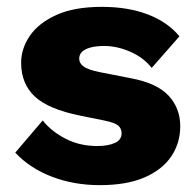

<svg xmlns="http://www.w3.org/2000/svg" viewBox="-20 -530 573 560"><path d="M270.9 10Q196 10 131.7 -14.5Q67.5 -39 24.5 -84.8L104.6 -178.7Q129.7 -146.9 171.1 -125.5Q212.5 -104.1 263.6 -104.1Q294.8 -104.1 314.8 -113Q334.7 -121.8 334.7 -141.5Q334.7 -154.6 325 -163.5Q315.2 -172.3 285 -178.3L215.5 -192.4Q120.7 -211.4 81.2 -248.8Q41.6 -286.2 41.6 -347Q41.6 -388 66.9 -425.3Q92.1 -462.5 144.3 -486.3Q196.5 -510 277.3 -510Q353.3 -510 411.1 -487.9Q468.9 -465.8 503.4 -424.1L422.5 -332Q398.4 -362.4 360 -379.1Q321.7 -395.9 283.7 -395.9Q260 -395.9 243.5 -391.3Q227.1 -386.7 219 -378.7Q211 -370.7 211 -358.6Q211 -345.8 223.6 -336.2Q236.2 -326.7 270.3 -319.7L361.3 -301.9Q437.8 -287.6 471.8 -250.9Q505.7 -214.2 505.7 -161.7Q505.7 -113.3 479.9 -74.4Q454 -35.5 402 -12.7Q350 10 270.9 10Z"/></svg>

Font: Work Sans
Style: Regular
Weight: 400
Designer: Wei Huang
Foundry: Wei Huang
Version: Version 2.006; ttfautohint (v1.8.1.43-b0c9)